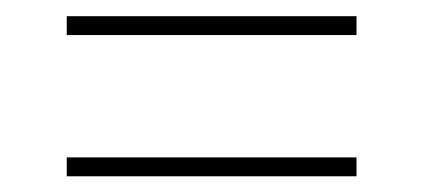

<svg xmlns="http://www.w3.org/2000/svg" viewBox="-20 -436 542 243"><path d="M431.2 -236.8V-212.9H64.5V-236.8ZM431.2 -415.5V-391.6H64.5V-415.5Z"/></svg>

Font: Yantramanav Thin
Style: Regular
Weight: 250
Version: Version 1.001;PS 1.0;hotconv 1.0.72;makeotf.lib2.5.5900; ttf